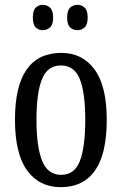

<svg xmlns="http://www.w3.org/2000/svg" viewBox="-20 -765 504 795"><path d="M231 10Q143 10 92.5 -59Q42 -128 42 -269Q42 -409 90.5 -477.5Q139 -546 234 -546Q321 -546 371.5 -477.5Q422 -409 422 -269Q422 -128 373.5 -59Q325 10 231 10ZM233 -41Q289 -41 311 -99Q333 -157 333 -269Q333 -381 310.5 -437.5Q288 -494 232 -494Q177 -494 154 -437.5Q131 -381 131 -269Q131 -157 154.5 -99Q178 -41 233 -41ZM301 -640Q283 -640 270.5 -651.5Q258 -663 258 -692Q258 -722 270.5 -733.5Q283 -745 301 -745Q318 -745 330.5 -733.5Q343 -722 343 -692Q343 -663 330.5 -651.5Q318 -640 301 -640ZM157 -640Q140 -640 128 -651.5Q116 -663 116 -692Q116 -722 128 -733.5Q140 -745 157 -745Q174 -745 187 -733.5Q200 -722 200 -692Q200 -663 187 -651.5Q174 -640 157 -640Z"/></svg>

Font: Noto Serif Hebrew ExtraCondensed
Style: Regular
Weight: 400
Width: 2
Designer: Monotype Design Team
Foundry: Monotype Imaging Inc.
Version: Version 2.004; ttfautohint (v1.8.4.7-5d5b)